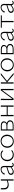

<svg xmlns="http://www.w3.org/2000/svg" viewBox="2827 -3283 462 6156"><g transform="rotate(-90 3058.0 -205.0)"><path d="M208 -157Q142 -157 103 -193.5Q64 -230 64 -294V-410H104V-306Q104 -251 135.5 -220Q167 -189 222 -189Q247 -189 273 -194.5Q299 -200 321.5 -209Q344 -218 355 -227L365 -204Q350 -192 324.5 -181.5Q299 -171 268.5 -164Q238 -157 208 -157ZM346 0V-410H387V0Z M845 4Q811 4 791.5 -20.5Q772 -45 773 -92L777 -291Q778 -325 769 -345.5Q760 -366 743 -376.5Q726 -387 704 -387Q680 -387 651.5 -375.5Q623 -364 602.5 -341.5Q582 -319 578 -286L537 -290Q541 -318 558 -341Q575 -364 599 -381Q623 -398 652 -407Q681 -416 710 -416Q764 -416 791 -384Q818 -352 817 -297L814 -85Q813 -56 823.5 -41Q834 -26 854 -26Q866 -26 879 -32.5Q892 -39 901 -51L919 -32Q906 -15 887 -5.5Q868 4 845 4ZM624 4Q582 4 555.5 -19Q529 -42 529 -81Q529 -104 538.5 -123Q548 -142 569.5 -157.5Q591 -173 629 -183L796 -234L801 -208L640 -156Q598 -143 584 -125.5Q570 -108 570 -87Q570 -57 589.5 -42.5Q609 -28 637 -28Q670 -28 707 -49.5Q744 -71 787 -107L798 -89Q756 -50 713 -23Q670 4 624 4Z M1174 6Q1114 6 1067.5 -20.5Q1021 -47 994 -93.5Q967 -140 967 -200Q967 -262 995 -311Q1023 -360 1070.5 -388Q1118 -416 1179 -416Q1220 -416 1254 -402.5Q1288 -389 1314 -364L1295 -332Q1271 -357 1240.5 -371Q1210 -385 1174 -385Q1126 -385 1089 -360.5Q1052 -336 1031.5 -295.5Q1011 -255 1011 -204Q1011 -151 1033.5 -111Q1056 -71 1095 -49Q1134 -27 1183 -27Q1219 -27 1250.5 -40.5Q1282 -54 1306 -78L1322 -54Q1303 -33 1278 -20Q1253 -7 1227 -0.5Q1201 6 1174 6Z M1603 6Q1544 6 1498 -21Q1452 -48 1425 -95Q1398 -142 1398 -202Q1398 -264 1426.5 -312.5Q1455 -361 1504 -388.5Q1553 -416 1615 -416Q1674 -416 1720 -389.5Q1766 -363 1792.5 -316.5Q1819 -270 1819 -210Q1819 -148 1791 -99Q1763 -50 1714.5 -22Q1666 6 1603 6ZM1608 -24Q1659 -24 1696.5 -48.5Q1734 -73 1754.5 -114Q1775 -155 1775 -206Q1775 -260 1753.5 -300.5Q1732 -341 1695 -363.5Q1658 -386 1610 -386Q1561 -386 1522.5 -362.5Q1484 -339 1463 -298.5Q1442 -258 1442 -206Q1442 -152 1464 -111Q1486 -70 1523.5 -47Q1561 -24 1608 -24Z M1950 0V-410H2111Q2173 -410 2209 -383.5Q2245 -357 2245 -312Q2245 -280 2228 -255Q2211 -230 2181 -216Q2151 -202 2109 -202L2115 -226Q2191 -226 2235 -196Q2279 -166 2279 -113Q2279 -61 2238 -30.5Q2197 0 2124 0ZM1987 -30H2126Q2181 -30 2211 -52.5Q2241 -75 2241 -113Q2241 -153 2207 -176Q2173 -199 2108 -199H1975V-229H2113Q2158 -229 2183.5 -250Q2209 -271 2209 -307Q2209 -339 2183 -359Q2157 -379 2107 -379H1987Z M2714 0V-410H2755V0ZM2410 0V-410H2451V0ZM2429 -189V-221H2735V-189Z M3243 0 3246 -410H3285V0ZM2927 0V-410H2968L2965 0ZM2951 0V-19L3238 -410H3262V-391L2975 0Z M3743 0 3492 -210 3736 -410H3792L3523 -198V-227L3799 0ZM3456 0V-410H3497V0Z M4052 6Q3993 6 3947 -21Q3901 -48 3874 -95Q3847 -142 3847 -202Q3847 -264 3875.5 -312.5Q3904 -361 3953 -388.5Q4002 -416 4064 -416Q4123 -416 4169 -389.5Q4215 -363 4241.5 -316.5Q4268 -270 4268 -210Q4268 -148 4240 -99Q4212 -50 4163.5 -22Q4115 6 4052 6ZM4057 -24Q4108 -24 4145.5 -48.5Q4183 -73 4203.5 -114Q4224 -155 4224 -206Q4224 -260 4202.5 -300.5Q4181 -341 4144 -363.5Q4107 -386 4059 -386Q4010 -386 3971.5 -362.5Q3933 -339 3912 -298.5Q3891 -258 3891 -206Q3891 -152 3913 -111Q3935 -70 3972.5 -47Q4010 -24 4057 -24Z M4399 0V-410H4560Q4622 -410 4658 -383.5Q4694 -357 4694 -312Q4694 -280 4677 -255Q4660 -230 4630 -216Q4600 -202 4558 -202L4564 -226Q4640 -226 4684 -196Q4728 -166 4728 -113Q4728 -61 4687 -30.5Q4646 0 4573 0ZM4436 -30H4575Q4630 -30 4660 -52.5Q4690 -75 4690 -113Q4690 -153 4656 -176Q4622 -199 4557 -199H4424V-229H4562Q4607 -229 4632.5 -250Q4658 -271 4658 -307Q4658 -339 4632 -359Q4606 -379 4556 -379H4436Z M5145 4Q5111 4 5091.5 -20.5Q5072 -45 5073 -92L5077 -291Q5078 -325 5069 -345.5Q5060 -366 5043 -376.5Q5026 -387 5004 -387Q4980 -387 4951.5 -375.5Q4923 -364 4902.5 -341.5Q4882 -319 4878 -286L4837 -290Q4841 -318 4858 -341Q4875 -364 4899 -381Q4923 -398 4952 -407Q4981 -416 5010 -416Q5064 -416 5091 -384Q5118 -352 5117 -297L5114 -85Q5113 -56 5123.5 -41Q5134 -26 5154 -26Q5166 -26 5179 -32.5Q5192 -39 5201 -51L5219 -32Q5206 -15 5187 -5.5Q5168 4 5145 4ZM4924 4Q4882 4 4855.5 -19Q4829 -42 4829 -81Q4829 -104 4838.5 -123Q4848 -142 4869.5 -157.5Q4891 -173 4929 -183L5096 -234L5101 -208L4940 -156Q4898 -143 4884 -125.5Q4870 -108 4870 -87Q4870 -57 4889.5 -42.5Q4909 -28 4937 -28Q4970 -28 5007 -49.5Q5044 -71 5087 -107L5098 -89Q5056 -50 5013 -23Q4970 4 4924 4Z M5424 0V-410H5465V0ZM5246 -378V-410H5643V-378Z M6039 4Q6005 4 5985.5 -20.5Q5966 -45 5967 -92L5971 -291Q5972 -325 5963 -345.5Q5954 -366 5937 -376.5Q5920 -387 5898 -387Q5874 -387 5845.5 -375.5Q5817 -364 5796.5 -341.5Q5776 -319 5772 -286L5731 -290Q5735 -318 5752 -341Q5769 -364 5793 -381Q5817 -398 5846 -407Q5875 -416 5904 -416Q5958 -416 5985 -384Q6012 -352 6011 -297L6008 -85Q6007 -56 6017.5 -41Q6028 -26 6048 -26Q6060 -26 6073 -32.5Q6086 -39 6095 -51L6113 -32Q6100 -15 6081 -5.5Q6062 4 6039 4ZM5818 4Q5776 4 5749.5 -19Q5723 -42 5723 -81Q5723 -104 5732.5 -123Q5742 -142 5763.5 -157.5Q5785 -173 5823 -183L5990 -234L5995 -208L5834 -156Q5792 -143 5778 -125.5Q5764 -108 5764 -87Q5764 -57 5783.5 -42.5Q5803 -28 5831 -28Q5864 -28 5901 -49.5Q5938 -71 5981 -107L5992 -89Q5950 -50 5907 -23Q5864 4 5818 4Z"/></g></svg>

Font: Ysabeau Office ExtraLight
Style: Regular
Weight: 250
Designer: Christian Thalmann (Catharsis Fonts)
Version: Version 2.001;gftools[0.9.30]; featfreeze: tnum,lnum,ss02